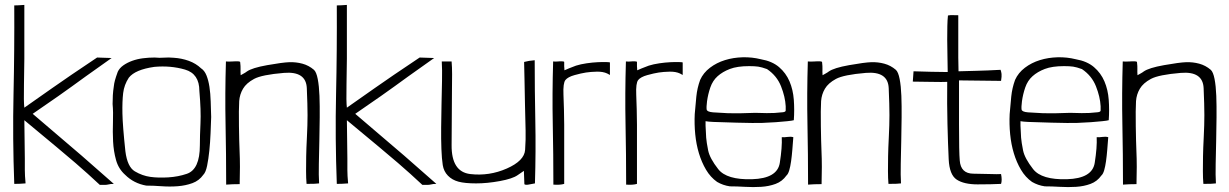

<svg xmlns="http://www.w3.org/2000/svg" viewBox="-20 -748 5000 781"><path d="M443 0Q363 -71 312 -115Q261 -159 113 -285Q241 -373 272.5 -396.5Q304 -420 434 -512Q420 -513 375 -514Q334 -487 271 -444Q208 -401 79 -310Q76 -333 77.5 -404.5Q79 -476 79 -509V-728Q53 -726 38 -726Q39 -544 35 -365Q31 -186 38 0Q60 0 84 -2Q81 -35 81 -56Q81 -77 81 -103Q81 -129 80 -183Q79 -237 79 -259Q236 -129 287 -85Q338 -41 386 4Q411 5 420 2.5Q429 0 443 0Z M443 -397Q440 -378 439 -360.5Q438 -343 438 -325Q441 -292 439.5 -252Q438 -212 440 -172.5Q442 -133 452 -97Q462 -61 489 -37Q524 -2 575 7Q603 7 637 9.5Q671 12 703 9.5Q735 7 762.5 -3Q790 -13 807 -37Q817 -47 822.5 -74Q828 -101 831.5 -135Q835 -169 836.5 -206Q838 -243 839 -272Q838 -305 837 -336.5Q836 -368 832 -394.5Q828 -421 820 -441Q812 -461 798 -470Q777 -490 748 -500.5Q719 -511 687 -513Q666 -515 647.5 -513.5Q629 -512 609 -514Q585 -514 561.5 -511Q538 -508 517.5 -500.5Q497 -493 481.5 -482Q466 -471 459 -456Q451 -434 447.5 -421Q444 -408 443 -397ZM608 -476Q674 -482 732.5 -465Q791 -448 791 -378Q798 -298 795.5 -246.5Q793 -195 793 -157Q793 -59 740 -41Q705 -29 664.5 -26.5Q624 -24 591.5 -28.5Q559 -33 528.5 -51Q498 -69 490 -133Q479 -236 478 -286Q477 -336 481 -369.5Q485 -403 504 -432Q530 -465 608 -476Z M957 -495Q957 -498 949 -498.5Q941 -499 926 -498Q911 -497 899 -498Q895 -366 897.5 -243Q900 -120 900 3Q924 1 955 1V-3Q956 -36 956 -69Q956 -102 954.5 -135.5Q953 -169 952 -235.5Q951 -302 953 -337Q955 -364 968.5 -387Q982 -410 1013.5 -427Q1045 -444 1135 -451.5Q1225 -459 1228 -389.5Q1231 -320 1231 -280Q1231 -240 1228.5 -191.5Q1226 -143 1225.5 -112Q1225 -81 1225 -52Q1225 -23 1227 0Q1266 0 1278 -2Q1276 -36 1277 -81Q1278 -126 1279 -174.5Q1280 -223 1280.5 -270.5Q1281 -318 1279.5 -358Q1278 -398 1272.5 -426.5Q1267 -455 1257 -464Q1236 -482 1210 -489Q1184 -496 1156.5 -495Q1129 -494 1067 -483Q1005 -472 984 -457Q979 -453 971.5 -449Q964 -445 959 -442Q958 -456 958.5 -467Q959 -478 957 -495Z M1755 0Q1675 -71 1624 -115Q1573 -159 1425 -285Q1553 -373 1584.5 -396.5Q1616 -420 1746 -512Q1732 -513 1687 -514Q1646 -487 1583 -444Q1520 -401 1391 -310Q1388 -333 1389.5 -404.5Q1391 -476 1391 -509V-728Q1365 -726 1350 -726Q1351 -544 1347 -365Q1343 -186 1350 0Q1372 0 1396 -2Q1393 -35 1393 -56Q1393 -77 1393 -103Q1393 -129 1392 -183Q1391 -237 1391 -259Q1548 -129 1599 -85Q1650 -41 1698 4Q1723 5 1732 2.5Q1741 0 1755 0Z M2113 0Q2113 3 2118.5 3.5Q2124 4 2129 3Q2134 2 2156 -2Q2160 -134 2157.5 -257Q2155 -380 2155 -503Q2130 -501 2112 -496V-492Q2113 -459 2113.5 -426Q2114 -393 2115.5 -322Q2117 -251 2118 -217Q2119 -183 2116 -138.5Q2113 -94 2041.5 -62.5Q1970 -31 1893 -40Q1816 -49 1817 -158Q1818 -267 1818 -311Q1818 -355 1818.5 -386Q1819 -417 1819 -446Q1819 -475 1817 -498H1777Q1779 -464 1778 -419Q1777 -374 1776 -325.5Q1775 -277 1774.5 -229.5Q1774 -182 1775.5 -142Q1777 -102 1781 -76.5Q1785 -51 1802 -33.5Q1819 -16 1845 -9Q1871 -2 1916.5 -2Q1962 -2 2013.5 -11.5Q2065 -21 2085.5 -35.5Q2106 -50 2111 -53Q2112 -39 2113 0Z M2275 -496Q2275 -498 2266.5 -498.5Q2258 -499 2250 -498Q2242 -497 2230 -498Q2226 -366 2228.5 -243Q2231 -120 2231 3Q2258 5 2275 0V-4Q2275 -41 2275 -125Q2275 -209 2275 -240.5Q2275 -272 2274 -303Q2273 -334 2272 -363Q2270 -410 2280 -422.5Q2290 -435 2317 -442.5Q2344 -450 2363.5 -453Q2383 -456 2408 -456.5Q2433 -457 2450 -449L2461 -443Q2461 -463 2461 -494Q2461 -495 2446.5 -495.5Q2432 -496 2411 -495Q2390 -494 2366 -490.5Q2342 -487 2323 -481Q2309 -476 2294.5 -470Q2280 -464 2276 -462Q2276 -469 2275.5 -472Q2275 -475 2275 -477.5Q2275 -480 2275 -484Q2275 -488 2275 -496Z M2571 -496Q2571 -498 2562.5 -498.5Q2554 -499 2546 -498Q2538 -497 2526 -498Q2522 -366 2524.5 -243Q2527 -120 2527 3Q2554 5 2571 0V-4Q2571 -41 2571 -125Q2571 -209 2571 -240.5Q2571 -272 2570 -303Q2569 -334 2568 -363Q2566 -410 2576 -422.5Q2586 -435 2613 -442.5Q2640 -450 2659.5 -453Q2679 -456 2704 -456.5Q2729 -457 2746 -449L2757 -443Q2757 -463 2757 -494Q2757 -495 2742.5 -495.5Q2728 -496 2707 -495Q2686 -494 2662 -490.5Q2638 -487 2619 -481Q2605 -476 2590.5 -470Q2576 -464 2572 -462Q2572 -469 2571.5 -472Q2571 -475 2571 -477.5Q2571 -480 2571 -484Q2571 -488 2571 -496Z M3209 -259Q3212 -301 3209 -342Q3206 -383 3191.5 -417Q3177 -451 3149 -475Q3121 -499 3075 -507Q3039 -516 3001 -515Q2963 -514 2929 -503.5Q2895 -493 2868 -472.5Q2841 -452 2828 -423Q2816 -390 2812.5 -355.5Q2809 -321 2806 -284Q2804 -243 2808 -202Q2812 -161 2823 -124.5Q2834 -88 2852 -57.5Q2870 -27 2897 -8Q2921 6 2949 10Q2977 10 3010.5 12Q3044 14 3076 12Q3108 10 3135 0Q3162 -10 3179 -34Q3186 -40 3190.5 -55.5Q3195 -71 3198 -92.5Q3201 -114 3203 -139Q3205 -164 3207 -190Q3196 -193 3183 -191Q3170 -189 3160 -190Q3162 -149 3152 -85.5Q3142 -22 3039 -19Q2936 -16 2901.5 -60Q2867 -104 2860.5 -136.5Q2854 -169 2852.5 -188Q2851 -207 2850 -237V-255Q2860 -253 2882 -252Q2904 -251 2977 -249Q3050 -247 3080 -248Q3110 -249 3136.5 -251Q3163 -253 3182.5 -255Q3202 -257 3209 -259ZM3176 -316Q3176 -304 3176 -298.5Q3176 -293 3165 -291.5Q3154 -290 3130.5 -288.5Q3107 -287 3052 -289Q2978 -286 2941.5 -287.5Q2905 -289 2880.5 -291Q2856 -293 2854.5 -302.5Q2853 -312 2856 -336Q2860 -365 2869.5 -392.5Q2879 -420 2899 -438Q2919 -456 2949 -467.5Q2979 -479 3027 -479Q3050 -479 3064 -477Q3078 -475 3100 -467Q3140 -440 3157 -397Q3174 -354 3176 -316Z M3324 -495Q3324 -498 3316 -498.5Q3308 -499 3293 -498Q3278 -497 3266 -498Q3262 -366 3264.5 -243Q3267 -120 3267 3Q3291 1 3322 1V-3Q3323 -36 3323 -69Q3323 -102 3321.5 -135.5Q3320 -169 3319 -235.5Q3318 -302 3320 -337Q3322 -364 3335.5 -387Q3349 -410 3380.5 -427Q3412 -444 3502 -451.5Q3592 -459 3595 -389.5Q3598 -320 3598 -280Q3598 -240 3595.5 -191.5Q3593 -143 3592.5 -112Q3592 -81 3592 -52Q3592 -23 3594 0Q3633 0 3645 -2Q3643 -36 3644 -81Q3645 -126 3646 -174.5Q3647 -223 3647.5 -270.5Q3648 -318 3646.5 -358Q3645 -398 3639.5 -426.5Q3634 -455 3624 -464Q3603 -482 3577 -489Q3551 -496 3523.5 -495Q3496 -494 3434 -483Q3372 -472 3351 -457Q3346 -453 3338.5 -449Q3331 -445 3326 -442Q3325 -456 3325.5 -467Q3326 -478 3324 -495Z M3836 -685Q3834 -666 3833.5 -642Q3833 -618 3833 -587Q3833 -556 3834 -516.5Q3835 -477 3835 -455Q3819 -455 3767.5 -456Q3716 -457 3696 -458L3693 -416Q3714 -416 3765.5 -415Q3817 -414 3833 -415Q3832 -325 3834 -244Q3836 -163 3839 -100Q3842 -37 3871.5 -17.5Q3901 2 3956.5 2Q4012 2 4052 0Q4057 -15 4052 -40Q4035 -39 4012.5 -40Q3990 -41 3939 -41.5Q3888 -42 3884 -95Q3881 -128 3881 -242.5Q3881 -357 3881 -421L4052 -419Q4055 -438 4054 -447Q4053 -456 4050 -464Q3995 -461 3952.5 -460Q3910 -459 3879 -458Q3879 -473 3878.5 -487Q3878 -501 3878 -514V-686Q3852 -686 3850.5 -686.5Q3849 -687 3836 -685Z M4490 -259Q4493 -301 4490 -342Q4487 -383 4472.5 -417Q4458 -451 4430 -475Q4402 -499 4356 -507Q4320 -516 4282 -515Q4244 -514 4210 -503.5Q4176 -493 4149 -472.5Q4122 -452 4109 -423Q4097 -390 4093.5 -355.5Q4090 -321 4087 -284Q4085 -243 4089 -202Q4093 -161 4104 -124.5Q4115 -88 4133 -57.5Q4151 -27 4178 -8Q4202 6 4230 10Q4258 10 4291.5 12Q4325 14 4357 12Q4389 10 4416 0Q4443 -10 4460 -34Q4467 -40 4471.5 -55.5Q4476 -71 4479 -92.5Q4482 -114 4484 -139Q4486 -164 4488 -190Q4477 -193 4464 -191Q4451 -189 4441 -190Q4443 -149 4433 -85.5Q4423 -22 4320 -19Q4217 -16 4182.5 -60Q4148 -104 4141.5 -136.5Q4135 -169 4133.5 -188Q4132 -207 4131 -237V-255Q4141 -253 4163 -252Q4185 -251 4258 -249Q4331 -247 4361 -248Q4391 -249 4417.5 -251Q4444 -253 4463.5 -255Q4483 -257 4490 -259ZM4457 -316Q4457 -304 4457 -298.5Q4457 -293 4446 -291.5Q4435 -290 4411.5 -288.5Q4388 -287 4333 -289Q4259 -286 4222.5 -287.5Q4186 -289 4161.5 -291Q4137 -293 4135.5 -302.5Q4134 -312 4137 -336Q4141 -365 4150.5 -392.5Q4160 -420 4180 -438Q4200 -456 4230 -467.5Q4260 -479 4308 -479Q4331 -479 4345 -477Q4359 -475 4381 -467Q4421 -440 4438 -397Q4455 -354 4457 -316Z M4605 -495Q4605 -498 4597 -498.5Q4589 -499 4574 -498Q4559 -497 4547 -498Q4543 -366 4545.5 -243Q4548 -120 4548 3Q4572 1 4603 1V-3Q4604 -36 4604 -69Q4604 -102 4602.5 -135.5Q4601 -169 4600 -235.5Q4599 -302 4601 -337Q4603 -364 4616.5 -387Q4630 -410 4661.5 -427Q4693 -444 4783 -451.5Q4873 -459 4876 -389.5Q4879 -320 4879 -280Q4879 -240 4876.5 -191.5Q4874 -143 4873.5 -112Q4873 -81 4873 -52Q4873 -23 4875 0Q4914 0 4926 -2Q4924 -36 4925 -81Q4926 -126 4927 -174.5Q4928 -223 4928.5 -270.5Q4929 -318 4927.5 -358Q4926 -398 4920.5 -426.5Q4915 -455 4905 -464Q4884 -482 4858 -489Q4832 -496 4804.5 -495Q4777 -494 4715 -483Q4653 -472 4632 -457Q4627 -453 4619.5 -449Q4612 -445 4607 -442Q4606 -456 4606.5 -467Q4607 -478 4605 -495Z"/></svg>

Font: Londrina Solid Thin
Style: Regular
Weight: 250
Designer: Marcelo Magalhaes
Foundry: Marcelo Magalhães
Version: Version 1.002